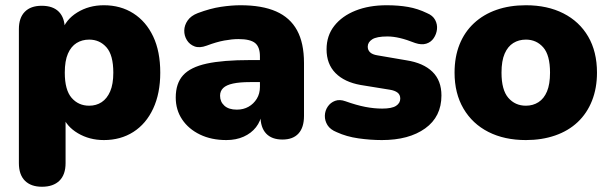

<svg xmlns="http://www.w3.org/2000/svg" viewBox="-20 -523 2326 732"><path d="M140 189Q98 189 75 166Q52 143 52 99V-412Q52 -455 74.5 -478Q97 -501 139 -501Q182 -501 204.5 -478Q227 -455 227 -412V-354L216 -403Q230 -448 274.5 -475.5Q319 -503 376 -503Q440 -503 488.5 -472Q537 -441 564 -384Q591 -327 591 -246Q591 -167 564 -109Q537 -51 488.5 -20Q440 11 376 11Q321 11 277 -15Q233 -41 218 -83H230V99Q230 143 206.5 166Q183 189 140 189ZM320 -120Q347 -120 367.5 -133.5Q388 -147 400 -174.5Q412 -202 412 -246Q412 -313 386 -342.5Q360 -372 320 -372Q293 -372 272 -359Q251 -346 239 -318.5Q227 -291 227 -246Q227 -180 253 -150Q279 -120 320 -120Z M843 11Q786 11 742.5 -10Q699 -31 674.5 -67.5Q650 -104 650 -151Q650 -205 678 -236Q706 -267 768 -280.5Q830 -294 933 -294H988V-210H933Q894 -210 868.5 -204.5Q843 -199 831 -187.5Q819 -176 819 -158Q819 -135 835.5 -120Q852 -105 883 -105Q908 -105 927.5 -116Q947 -127 959 -146.5Q971 -166 971 -192V-308Q971 -344 952.5 -359Q934 -374 889 -374Q865 -374 835 -368.5Q805 -363 768 -349Q741 -339 722 -346Q703 -353 692.5 -370Q682 -387 682.5 -407Q683 -427 695.5 -445Q708 -463 734 -473Q782 -491 822.5 -497Q863 -503 897 -503Q979 -503 1032.5 -479.5Q1086 -456 1112.5 -407.5Q1139 -359 1139 -283V-81Q1139 -37 1118 -14Q1097 9 1057 9Q1016 9 994.5 -14Q973 -37 973 -81V-107L979 -93Q974 -61 956 -38Q938 -15 909 -2Q880 11 843 11Z M1436 11Q1392 11 1346.5 4.5Q1301 -2 1264 -19Q1239 -29 1228.5 -46Q1218 -63 1218.5 -82Q1219 -101 1229.5 -116.5Q1240 -132 1257.5 -138.5Q1275 -145 1297 -137Q1339 -122 1372.5 -115.5Q1406 -109 1437 -109Q1474 -109 1490 -119.5Q1506 -130 1506 -147Q1506 -162 1495.5 -170Q1485 -178 1466 -181L1355 -199Q1293 -210 1259 -244.5Q1225 -279 1225 -335Q1225 -387 1254.5 -424.5Q1284 -462 1335.5 -482.5Q1387 -503 1454 -503Q1499 -503 1536 -496.5Q1573 -490 1608 -473Q1630 -464 1639 -447Q1648 -430 1646 -411.5Q1644 -393 1633.5 -377.5Q1623 -362 1605 -356.5Q1587 -351 1563 -359Q1530 -372 1504.5 -378Q1479 -384 1457 -384Q1416 -384 1399 -373Q1382 -362 1382 -345Q1382 -332 1391 -323.5Q1400 -315 1419 -312L1530 -293Q1594 -283 1628.5 -249.5Q1663 -216 1663 -159Q1663 -78 1601 -33.5Q1539 11 1436 11Z M1985 11Q1903 11 1842 -20Q1781 -51 1747 -109Q1713 -167 1713 -246Q1713 -306 1732 -353.5Q1751 -401 1787 -434.5Q1823 -468 1873 -485.5Q1923 -503 1985 -503Q2067 -503 2128 -472Q2189 -441 2222.5 -383.5Q2256 -326 2256 -246Q2256 -187 2237 -139Q2218 -91 2182.5 -57.5Q2147 -24 2096.5 -6.5Q2046 11 1985 11ZM1985 -120Q2012 -120 2033 -133.5Q2054 -147 2065.5 -174.5Q2077 -202 2077 -246Q2077 -313 2051 -342.5Q2025 -372 1985 -372Q1958 -372 1937 -359Q1916 -346 1904 -318.5Q1892 -291 1892 -246Q1892 -180 1918 -150Q1944 -120 1985 -120Z"/></svg>

Font: Nunito ExtraLight Black
Style: Regular
Weight: 900
Version: Version 3.602